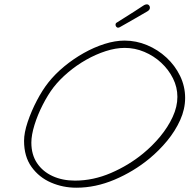

<svg xmlns="http://www.w3.org/2000/svg" viewBox="-20 -831 882 894"><path d="M335 43Q273 43 217.5 19Q162 -5 127 -53.5Q92 -102 92 -175Q92 -213 109 -263.5Q126 -314 152 -363.5Q178 -413 206 -448Q237 -487 279.5 -522Q322 -557 370 -584Q418 -611 467 -626.5Q516 -642 560 -642Q614 -642 664.5 -621Q715 -600 755 -563Q795 -526 818.5 -477.5Q842 -429 842 -375Q842 -323 819 -272Q796 -221 758.5 -175.5Q721 -130 675 -92Q602 -32 513.5 5.5Q425 43 336 43ZM329 10Q414 10 496.5 -25.5Q579 -61 646 -116Q690 -152 726 -195.5Q762 -239 784 -286.5Q806 -334 806 -380Q806 -425 785.5 -466Q765 -507 730.5 -539Q696 -571 652 -589.5Q608 -608 561 -608Q519 -608 472.5 -593Q426 -578 381 -552.5Q336 -527 296.5 -493.5Q257 -460 229 -424Q203 -390 179 -343Q155 -296 140.5 -249Q126 -202 126 -167Q126 -111 152.5 -71.5Q179 -32 225 -11Q271 10 329 10ZM528 -702Q518 -706 518 -716Q518 -723 524 -726Q533 -732 556.5 -746.5Q580 -761 605.5 -777.5Q631 -794 646 -804Q659 -813 669 -810Q678 -805 678 -795Q678 -785 666 -778Q659 -774 637.5 -761.5Q616 -749 589 -733.5Q562 -718 537 -704Q533 -702 528 -702Z"/></svg>

Font: Oooh Baby
Style: Regular
Weight: 400
Designer: Robert E. Leuschke
Foundry: Robert E. Leuschke
Version: Version 1.011; ttfautohint (v1.8.3)